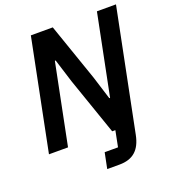

<svg xmlns="http://www.w3.org/2000/svg" viewBox="-158 -817 1019 1136"><g transform="rotate(-20 351.5 -249.0)"><path d="M147 0 249 -508H254L300 -361L425 0H445L425 101H341L321 200H398C483 200 531 158 549 68L703 -698H583L481 -190H476L430 -337L305 -698H167L27 0Z"/></g></svg>

Font: Braiins Sans SemiBold
Style: Italic
Weight: 600
Italic angle: -11.31°
Designer: Mike Abbink, Paul van der Laan, Pieter van Rosmalen, Jiri Chlebus, Lubos Buracinsky
Foundry: Bold Monday, Sudetype
Version: Version 1.000;hotconv 1.0.109;makeotfexe 2.5.65596